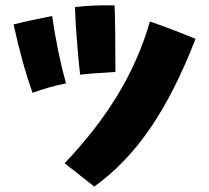

<svg xmlns="http://www.w3.org/2000/svg" viewBox="-20 -567 770 707"><path d="M256 -541Q323 -549 402 -547Q405 -465 405 -302Q316 -297 275 -292Q270 -332 263.5 -414.5Q257 -497 256 -541ZM30 -477Q89 -492 172 -508Q192 -371 223 -260Q158 -247 100 -225Q62 -330 30 -477ZM532 -488Q615 -459 700 -424Q624 -227 533 -94.5Q442 38 327 120L218 34Q337 -91 414.5 -219.5Q492 -348 532 -488Z"/></svg>

Font: Otomanopee
Style: Regular
Weight: 400
Designer: Das Ende der Wildnis
Foundry: Gutenberg Labo
Version: Version 3.000